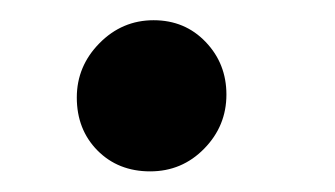

<svg xmlns="http://www.w3.org/2000/svg" viewBox="-20 -159 328 188"><path d="M55.2 -63.5Q55.2 -94.2 77.4 -116.7Q99.6 -139.2 130.4 -139.2Q161.1 -139.2 181.4 -117.9Q201.7 -96.7 201.7 -66.4Q201.7 -35.6 179.9 -13.4Q158.2 8.8 127 8.8Q95.7 8.8 75.4 -11.7Q55.2 -32.2 55.2 -63.5Z"/></svg>

Font: Cooper* SemiBold
Style: Italic
Weight: 600
Italic angle: -7°
Designer: Owen Earl
Foundry: indestructible type*
Version: Version 0.001